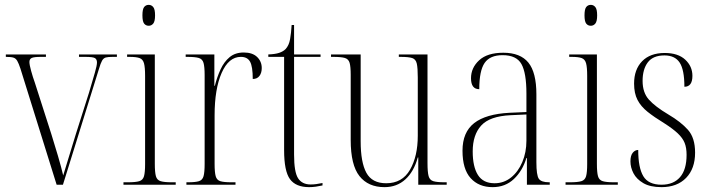

<svg xmlns="http://www.w3.org/2000/svg" viewBox="-20 -760 2922 790"><path d="M64 -478Q57 -499 51 -509.5Q45 -520 35 -523Q25 -526 4 -526V-536H169V-526H148Q120 -526 110.5 -521.5Q101 -517 101 -505Q101 -494 108 -468.5Q115 -443 123 -421L191 -209Q204 -168 218.5 -118.5Q233 -69 240 -38Q248 -65 260 -103.5Q272 -142 292 -208L346 -378Q362 -432 370.5 -461.5Q379 -491 379 -503Q379 -516 370.5 -521Q362 -526 331 -526H305V-536H461V-526H443Q425 -526 415.5 -523.5Q406 -521 400 -510.5Q394 -500 387 -476L239 0H213Z M592 -654Q580 -654 573 -663Q566 -672 566 -697Q566 -722 573 -731Q580 -740 592 -740Q603 -740 610.5 -731Q618 -722 618 -697Q618 -672 610.5 -663Q603 -654 592 -654ZM488 0V-10H507Q538 -10 553 -14.5Q568 -19 572.5 -35Q577 -51 577 -85V-448Q577 -483 572.5 -499.5Q568 -516 554.5 -521Q541 -526 513 -526H503V-536H617V-86Q617 -51 621.5 -35Q626 -19 641 -14.5Q656 -10 686 -10H703V0Z M747 0V-10H754Q784 -10 798.5 -14.5Q813 -19 817.5 -35Q822 -51 822 -86V-451Q822 -485 817.5 -501Q813 -517 798 -521.5Q783 -526 750 -526H744V-536H862V-407H864Q873 -443 887.5 -474.5Q902 -506 925 -525Q948 -544 983 -544Q1019 -544 1038 -525.5Q1057 -507 1057 -480Q1057 -460 1047.5 -447.5Q1038 -435 1020 -435Q1020 -486 1009 -506Q998 -526 971 -526Q921 -526 892 -460Q863 -394 863 -285V-86Q863 -51 867.5 -35Q872 -19 886.5 -14.5Q901 -10 932 -10H949V0Z M1252 10Q1197 10 1173 -23Q1149 -56 1149 -142V-526H1084V-536Q1112 -537 1128.5 -542.5Q1145 -548 1155 -558Q1169 -573 1173.5 -598.5Q1178 -624 1180 -657H1190V-536H1299V-526H1190V-124Q1190 -52 1206.5 -26.5Q1223 -1 1258 -1Q1270 -1 1281 -2.5Q1292 -4 1307 -7V3Q1294 6 1280 8Q1266 10 1252 10Z M1562 10Q1495 10 1459 -35.5Q1423 -81 1423 -184V-452Q1423 -486 1418.5 -501.5Q1414 -517 1399 -521.5Q1384 -526 1351 -526H1342V-536H1464V-179Q1464 -92 1487.5 -49Q1511 -6 1569 -6Q1635 -6 1667 -61.5Q1699 -117 1699 -202V-441Q1699 -480 1695 -498Q1691 -516 1676.5 -521Q1662 -526 1628 -526H1621V-536H1739V-89Q1739 -52 1743.5 -35.5Q1748 -19 1763 -14.5Q1778 -10 1809 -10H1818V0H1701V-112H1699Q1683 -54 1648 -22Q1613 10 1562 10Z M2007 10Q1950 10 1916.5 -27Q1883 -64 1883 -140Q1883 -216 1931 -253.5Q1979 -291 2077 -296L2146 -299V-375Q2146 -460 2125.5 -496.5Q2105 -533 2048 -533Q1996 -533 1974 -501Q1952 -469 1952 -393Q1918 -393 1918 -438Q1918 -481 1951.5 -512Q1985 -543 2051 -543Q2121 -543 2154 -502.5Q2187 -462 2187 -372V-93Q2187 -39 2197 -24.5Q2207 -10 2239 -10H2242V0H2148V-110H2146Q2130 -57 2094.5 -23.5Q2059 10 2007 10ZM2015 -6Q2053 -6 2082.5 -29.5Q2112 -53 2129 -93Q2146 -133 2146 -181V-289L2081 -286Q1995 -282 1960 -243.5Q1925 -205 1925 -137Q1925 -74 1946.5 -40Q1968 -6 2015 -6Z M2411 -654Q2399 -654 2392 -663Q2385 -672 2385 -697Q2385 -722 2392 -731Q2399 -740 2411 -740Q2422 -740 2429.5 -731Q2437 -722 2437 -697Q2437 -672 2429.5 -663Q2422 -654 2411 -654ZM2307 0V-10H2326Q2357 -10 2372 -14.5Q2387 -19 2391.5 -35Q2396 -51 2396 -85V-448Q2396 -483 2391.5 -499.5Q2387 -516 2373.5 -521Q2360 -526 2332 -526H2322V-536H2436V-86Q2436 -51 2440.5 -35Q2445 -19 2460 -14.5Q2475 -10 2505 -10H2522V0Z M2702 10Q2655 10 2627 -6.5Q2599 -23 2586.5 -47Q2574 -71 2574 -96Q2574 -120 2583.5 -131.5Q2593 -143 2606 -143Q2606 -70 2627 -35Q2648 0 2702 0Q2751 0 2778 -31Q2805 -62 2805 -123Q2805 -152 2797 -172Q2789 -192 2769 -211Q2749 -230 2713 -253Q2672 -278 2644.5 -300Q2617 -322 2603 -349Q2589 -376 2589 -416Q2589 -474 2622 -508Q2655 -542 2715 -542Q2770 -542 2799.5 -514.5Q2829 -487 2829 -448Q2829 -403 2796 -403Q2796 -473 2776.5 -502.5Q2757 -532 2714 -532Q2667 -532 2645.5 -503.5Q2624 -475 2624 -427Q2624 -379 2650 -350Q2676 -321 2730 -289Q2781 -259 2810.5 -226Q2840 -193 2840 -132Q2840 -66 2803 -28Q2766 10 2702 10Z"/></svg>

Font: Noto Serif Display Condensed ExtraLight
Style: Regular
Weight: 200
Width: 3
Designer: Monotype Design Team
Foundry: Monotype Imaging Inc.
Version: Version 2.009